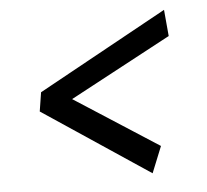

<svg xmlns="http://www.w3.org/2000/svg" viewBox="-40 -570 581 538"><g transform="rotate(-5 250.0 -300.5)"><path d="M68.3 -273.3 368.3 -73.3 398.3 -147.5 161.7 -300 446.7 -452.5 440 -526.7 76.7 -326.7 72.5 -300Z"/></g></svg>

Font: Boon Medium
Style: Italic
Weight: 500
Italic angle: -9°
Designer: Sungsit Sawaiwan
Foundry: FontUni
Version: Version 3.0